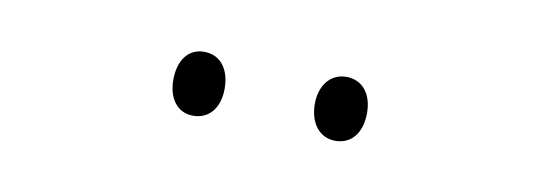

<svg xmlns="http://www.w3.org/2000/svg" viewBox="-25 -774 592 210"><g transform="rotate(10 271.0 -668.5)"><path d="M163 -668C163 -648 173 -633 191 -633C209 -633 220 -647 220 -668C220 -690 209 -704 191 -704C173 -704 163 -689 163 -668ZM320 -669C320 -648 331 -633 349 -633C367 -633 378 -647 378 -669C378 -690 367 -704 349 -704C331 -704 320 -689 320 -669Z"/></g></svg>

Font: Noto Sans Gujarati Condensed ExtraLight
Style: Regular
Weight: 200
Width: 3
Designer: Jelle Bosma - Monotype Design Team, Universal Thirst
Foundry: Monotype Imaging Inc.
Version: Version 2.106